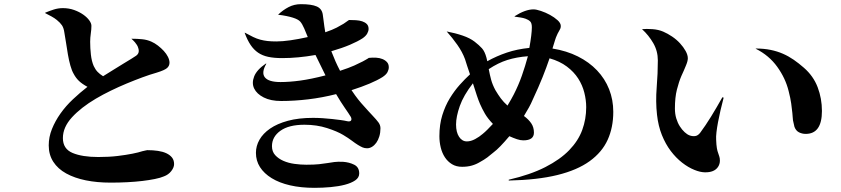

<svg xmlns="http://www.w3.org/2000/svg" viewBox="-20 -837 4040 922"><path d="M628 -634Q623 -639 619.5 -643Q616 -647 611 -651Q640 -651 663.5 -648.5Q687 -646 707 -637Q723 -630 738.5 -618Q754 -606 766.5 -592.5Q779 -579 786.5 -564Q794 -549 794 -536Q794 -521 782.5 -510.5Q771 -500 732 -488Q700 -479 663.5 -465.5Q627 -452 588.5 -436Q550 -420 512 -401.5Q474 -383 440 -363Q369 -321 325.5 -273.5Q282 -226 282 -174Q282 -122 328.5 -102.5Q375 -83 452 -83Q504 -83 545 -88Q586 -93 616 -99Q646 -105 664 -111Q674 -113 679.5 -114.5Q685 -116 687 -116Q715 -116 738.5 -112.5Q762 -109 779 -101Q796 -93 806 -80.5Q816 -68 816 -49Q816 -33 802.5 -15.5Q789 2 767 10Q751 17 724 22.5Q697 28 663.5 32Q630 36 591 38Q552 40 511 40Q446 40 392 29Q338 18 298 -4Q258 -26 236 -60Q214 -94 214 -139Q214 -179 229.5 -217.5Q245 -256 270.5 -292Q296 -328 330 -360Q364 -392 400 -420Q374 -434 359 -448.5Q344 -463 334 -482Q325 -497 318 -522Q311 -547 306 -576Q301 -605 297 -632.5Q293 -660 289 -681Q286 -703 277.5 -715.5Q269 -728 253 -741Q242 -750 227.5 -758Q213 -766 197 -774V-776Q216 -784 237.5 -791Q259 -798 282 -798Q311 -798 336 -789Q361 -780 379.5 -767Q398 -754 408.5 -739.5Q419 -725 419 -713Q419 -696 416 -676Q413 -656 413 -636Q413 -606 416.5 -574.5Q420 -543 430 -520Q438 -503 448.5 -492Q459 -481 475 -471Q501 -487 526.5 -503Q552 -519 573.5 -532Q595 -545 610.5 -554.5Q626 -564 633 -569Q652 -582 644 -606Q642 -614 637.5 -621Q633 -628 628 -634Z M1387 -752Q1375 -756 1355.5 -760Q1336 -764 1317 -766L1316 -767Q1339 -789 1366 -803Q1393 -817 1425 -817Q1476 -817 1501 -806Q1526 -795 1530 -767Q1532 -756 1534.5 -733.5Q1537 -711 1542 -682Q1577 -694 1597 -704.5Q1617 -715 1630 -723Q1637 -728 1641.5 -731Q1646 -734 1650 -737Q1656 -741 1656 -741Q1672 -741 1689 -740Q1706 -739 1719.5 -734.5Q1733 -730 1741.5 -721.5Q1750 -713 1750 -698Q1750 -688 1743.5 -676Q1737 -664 1721 -653Q1698 -638 1660.5 -622Q1623 -606 1571 -591Q1582 -563 1591 -542.5Q1600 -522 1613 -497Q1656 -511 1681.5 -522.5Q1707 -534 1722 -542Q1730 -546 1735.5 -549.5Q1741 -553 1745 -555Q1749 -557 1751 -559Q1769 -561 1786 -560Q1803 -559 1816.5 -553.5Q1830 -548 1838.5 -538.5Q1847 -529 1847 -514Q1847 -503 1841 -491Q1835 -479 1817 -467Q1768 -436 1668 -404Q1686 -377 1700 -359.5Q1714 -342 1727 -328Q1739 -314 1749.5 -303Q1760 -292 1769 -282Q1788 -262 1797.5 -249Q1807 -236 1807 -221Q1807 -200 1801.5 -182Q1796 -164 1787 -151.5Q1778 -139 1766.5 -132Q1755 -125 1743 -125Q1731 -125 1721.5 -129Q1712 -133 1699 -141Q1686 -149 1669.5 -161.5Q1653 -174 1628 -189Q1600 -206 1550.5 -222Q1501 -238 1442 -238Q1367 -238 1326.5 -209Q1286 -180 1286 -135Q1286 -109 1301.5 -92Q1317 -75 1341 -64.5Q1365 -54 1394.5 -50Q1424 -46 1451 -46Q1489 -46 1512 -48.5Q1535 -51 1553 -54Q1570 -57 1586 -59Q1602 -61 1627 -60Q1657 -58 1681 -46Q1705 -34 1705 -4Q1705 16 1686 29Q1667 42 1636.5 50Q1606 58 1567.5 61.5Q1529 65 1490 65Q1425 65 1373 53Q1321 41 1284.5 18.5Q1248 -4 1228.5 -34.5Q1209 -65 1209 -103Q1209 -136 1226 -166Q1243 -196 1277 -219.5Q1311 -243 1362.5 -257Q1414 -271 1483 -271Q1505 -271 1529 -269.5Q1553 -268 1575 -265.5Q1597 -263 1616 -260.5Q1635 -258 1647 -255Q1661 -252 1665.5 -258Q1670 -264 1665 -275Q1654 -293 1635.5 -319.5Q1617 -346 1594 -385Q1527 -368 1460 -360Q1393 -352 1330 -352Q1280 -352 1246.5 -369Q1213 -386 1200.5 -412Q1188 -438 1200.5 -470Q1213 -502 1257 -532L1259 -531Q1234 -488 1252 -465.5Q1270 -443 1327 -443Q1370 -443 1421.5 -450Q1473 -457 1543 -475Q1530 -501 1519 -524Q1508 -547 1495 -573Q1411 -558 1335 -558Q1296 -558 1268 -564Q1240 -570 1219.5 -584Q1199 -598 1183.5 -621Q1168 -644 1155 -679L1156 -680Q1178 -668 1195.5 -659.5Q1213 -651 1230 -646.5Q1247 -642 1265 -640Q1283 -638 1307 -638Q1336 -638 1374.5 -643.5Q1413 -649 1458 -659L1441 -700Q1431 -723 1421.5 -733.5Q1412 -744 1387 -752Z M2125 -686Q2167 -678 2202 -666Q2237 -654 2259 -637Q2281 -620 2294.5 -605Q2308 -590 2316 -560L2320 -543Q2365 -568 2414 -584.5Q2463 -601 2522 -607Q2534 -674 2534 -706Q2534 -726 2526 -734Q2518 -742 2504 -747Q2493 -751 2479.5 -753Q2466 -755 2452 -757L2451 -759Q2503 -792 2542 -792Q2555 -792 2577.5 -784.5Q2600 -777 2621 -765.5Q2642 -754 2657.5 -740Q2673 -726 2673 -712Q2673 -705 2670.5 -699Q2668 -693 2663 -685Q2658 -677 2654 -667Q2652 -662 2649.5 -656.5Q2647 -651 2645 -643L2633 -604Q2701 -593 2755 -566Q2809 -539 2847 -499Q2885 -459 2905 -408.5Q2925 -358 2925 -300Q2925 -225 2898 -165.5Q2871 -106 2811.5 -63Q2752 -20 2656.5 3.5Q2561 27 2423 30V26Q2527 2 2598.5 -34.5Q2670 -71 2713.5 -116Q2757 -161 2776 -213Q2795 -265 2795 -322Q2795 -356 2786 -392Q2777 -428 2756.5 -460Q2736 -492 2702 -517.5Q2668 -543 2619 -557Q2611 -534 2603 -512Q2595 -490 2585.5 -466.5Q2576 -443 2564.5 -416.5Q2553 -390 2538 -358Q2530 -339 2520 -321Q2510 -303 2496 -280Q2518 -264 2531 -245Q2544 -226 2544 -200Q2544 -163 2493 -163Q2479 -163 2462.5 -168.5Q2446 -174 2426 -183Q2377 -125 2351 -106Q2343 -100 2335.5 -93.5Q2328 -87 2320 -81Q2312 -75 2303 -69.5Q2294 -64 2285 -59Q2267 -48 2246 -42Q2225 -36 2199 -36Q2171 -36 2150.5 -48.5Q2130 -61 2116.5 -81.5Q2103 -102 2096.5 -128.5Q2090 -155 2090 -183Q2090 -239 2104 -284Q2118 -329 2140 -365Q2162 -401 2187.5 -429.5Q2213 -458 2237 -480Q2229 -502 2223.5 -520Q2218 -538 2213 -553Q2200 -588 2176 -622Q2152 -656 2125 -686ZM2447 -383Q2470 -428 2486 -473.5Q2502 -519 2515 -567Q2461 -563 2416.5 -549Q2372 -535 2327 -505Q2332 -478 2338.5 -454Q2345 -430 2359 -404Q2372 -382 2385 -364.5Q2398 -347 2417 -330Q2427 -347 2434 -359Q2441 -371 2447 -383ZM2222 -158Q2241 -158 2261.5 -169Q2282 -180 2298 -194Q2309 -203 2320.5 -214.5Q2332 -226 2347 -242Q2322 -268 2308.5 -291.5Q2295 -315 2285 -338Q2278 -354 2270 -378Q2262 -402 2251 -437Q2206 -379 2188 -328Q2170 -277 2170 -239Q2170 -202 2184.5 -180Q2199 -158 2222 -158Z M3785 -294Q3783 -314 3779.5 -339.5Q3776 -365 3767 -400Q3752 -461 3712.5 -516Q3673 -571 3609 -603V-604Q3648 -604 3680 -597.5Q3712 -591 3739.5 -579Q3767 -567 3791.5 -550Q3816 -533 3840 -512Q3886 -472 3906.5 -418Q3927 -364 3927 -304Q3927 -194 3849 -194Q3832 -194 3817 -201.5Q3802 -209 3795 -228Q3793 -236 3791.5 -243.5Q3790 -251 3788 -259Q3787 -267 3786.5 -275.5Q3786 -284 3785 -294ZM3315 -21Q3285 -33 3255.5 -56Q3226 -79 3201 -112Q3176 -145 3158.5 -188.5Q3141 -232 3135 -286Q3128 -349 3133.5 -417.5Q3139 -486 3139 -547Q3139 -592 3117 -630Q3095 -668 3063 -697Q3084 -699 3113 -697Q3142 -695 3165 -685Q3186 -676 3207.5 -661.5Q3229 -647 3245.5 -629Q3262 -611 3272.5 -592Q3283 -573 3283 -557Q3283 -543 3273 -520Q3269 -509 3263.5 -497.5Q3258 -486 3252 -472Q3240 -444 3230.5 -406.5Q3221 -369 3221 -316Q3221 -290 3227.5 -268.5Q3234 -247 3244.5 -230.5Q3255 -214 3267.5 -202.5Q3280 -191 3291 -187Q3304 -182 3317.5 -183.5Q3331 -185 3342 -199Q3368 -234 3394.5 -277Q3421 -320 3449 -370L3455 -368Q3447 -338 3440 -307.5Q3433 -277 3428 -250.5Q3423 -224 3420.5 -202Q3418 -180 3419 -166Q3420 -140 3422.5 -125.5Q3425 -111 3429 -101Q3433 -91 3434 -86Q3437 -78 3437 -66Q3437 -49 3428 -35.5Q3419 -22 3403 -15.5Q3387 -9 3364.5 -9.5Q3342 -10 3315 -21Z"/></svg>

Font: XinYuGongZhangJiaSongA
Style: Regular
Weight: 900
Designer: XinYuGong
Foundry: Adobe Systems Incorporated
Version: Version 1.00